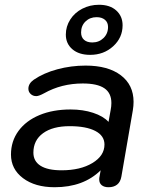

<svg xmlns="http://www.w3.org/2000/svg" viewBox="-20 -775 627 805"><path d="M26 -127Q26 -183 57.5 -226Q89 -269 145.5 -292.5Q202 -316 276 -316Q328 -316 370.5 -302Q413 -288 435 -264L444 -314Q447 -329 447 -343Q447 -385 417.5 -405Q388 -425 327 -425Q238 -425 165 -384Q143 -372 132 -372Q118 -372 108.5 -381Q99 -390 99 -403Q99 -425 122 -441Q163 -469 220.5 -484.5Q278 -500 339 -500Q433 -500 486.5 -459.5Q540 -419 540 -348Q540 -331 537 -313L489 -35Q485 -12 471 -1Q457 10 435 10Q417 10 406.5 1.5Q396 -7 396 -23Q396 -30 397 -33L402 -61Q330 10 209 10Q127 10 76.5 -28Q26 -66 26 -127ZM418 -169Q418 -206 379.5 -226Q341 -246 272 -246Q201 -246 160.5 -216.5Q120 -187 120 -135Q120 -99 150 -80Q180 -61 238 -61Q317 -61 367.5 -91.5Q418 -122 418 -169ZM256 -630Q256 -664 274.5 -693Q293 -722 325 -738.5Q357 -755 395 -755Q441 -755 467.5 -731Q494 -707 494 -669Q494 -617 454.5 -581Q415 -545 358 -545Q311 -545 283.5 -568.5Q256 -592 256 -630ZM433 -662Q433 -681 420 -692Q407 -703 385 -703Q357 -703 338.5 -685Q320 -667 320 -639Q320 -619 332.5 -608Q345 -597 367 -597Q395 -597 414 -615.5Q433 -634 433 -662Z"/></svg>

Font: Kodchasan Medium
Style: Italic
Weight: 500
Italic angle: -10°
Version: Version 1.000; ttfautohint (v1.6)